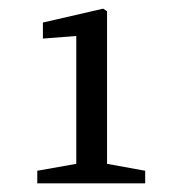

<svg xmlns="http://www.w3.org/2000/svg" viewBox="-20 -848 410 443"><path d="M79 -796 218 -828 227 -822V-470L315 -454V-425H66V-454L156 -470V-765L79 -759Z"/></svg>

Font: Source Serif Pro
Style: Regular
Weight: 400
Designer: Frank Grießhammer
Foundry: Adobe Systems Incorporated
Version: Version 3.001;hotconv 1.0.111;makeotfexe 2.5.65597